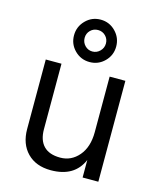

<svg xmlns="http://www.w3.org/2000/svg" viewBox="-115 -844 770 932"><g transform="rotate(15 270.0 -378.5)"><path d="M275.5 -711Q253 -711 237.5 -695.5Q222 -680 222 -657.5Q222 -635 237.5 -619Q253 -603 275 -603Q297 -603 313 -619Q329 -635 329 -657.5Q329 -680 313.5 -695.5Q298 -711 275.5 -711ZM350 -731.5Q381 -700 381 -656Q381 -612 350 -581Q319 -550 275 -550Q231 -550 200 -581Q169 -612 169 -656Q169 -700 200 -731.5Q231 -763 275 -763Q319 -763 350 -731.5ZM467 0H388V-88Q348 6 229 6Q154 6 110.5 -38.5Q67 -83 67 -158V-507H146V-178Q146 -123 174 -94Q202 -65 257.5 -65Q313 -65 350.5 -109Q388 -153 388 -228V-507H467Z"/></g></svg>

Font: Hind Madurai
Style: Regular
Weight: 400
Designer: Jyotish Sonowal
Foundry: Indian Type Foundry
Version: Version 0.702;PS 1.0;hotconv 1.0.81;makeotf.lib2.5.63406